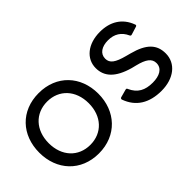

<svg xmlns="http://www.w3.org/2000/svg" viewBox="-59 -866 1248 1248"><g transform="rotate(-45 565.0 -241.5)"><path d="M315 36C479 36 587 -82 587 -242C587 -403 479 -519 315 -519C151 -519 44 -403 44 -242C44 -82 151 36 315 36ZM315 -43C206 -43 131 -123 131 -242C131 -361 206 -441 315 -441C424 -441 499 -361 499 -242C499 -123 424 -43 315 -43Z M891 36C1003 36 1082 -25 1082 -117C1082 -197 1037 -248 919 -279L889 -287C809 -308 779 -330 779 -371C779 -417 819 -443 877 -443C934 -443 975 -417 998 -366C1001 -360 1005 -357 1013 -360L1068 -377C1074 -379 1077 -384 1074 -390C1042 -478 970 -519 878 -519C766 -519 692 -457 692 -371C692 -294 741 -239 858 -206L890 -198C963 -180 995 -156 995 -115C995 -65 949 -42 888 -42C818 -42 772 -66 744 -128C742 -135 738 -137 730 -135L675 -120C669 -118 666 -112 668 -106C702 -11 779 36 891 36Z"/></g></svg>

Font: LINE Seed JP_OTF Regular
Style: Regular
Weight: 400
Designer: LY Corporation & Fontrix & Fontworks
Version: Version 1.002